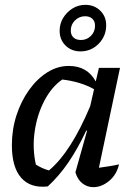

<svg xmlns="http://www.w3.org/2000/svg" viewBox="-20 -765 557 792"><path d="M177 4Q106 12 67.5 -31.5Q29 -75 29 -166Q29 -231 48 -289.5Q67 -348 100 -394Q133 -440 175 -466.5Q217 -493 264 -493Q340 -493 375 -429L388 -485H475L388 -73Q408 -76 428.5 -79Q449 -82 471 -87Q461 -44 430 -18.5Q399 7 365 7Q340 7 320 -8.5Q300 -24 291 -54L339 -225L336 -227Q301 -152 262 -95Q223 -38 177 4ZM128 -86Q141 -78 154 -72Q167 -66 182 -62Q273 -138 352 -327L368 -397Q313 -428 237 -437Q193 -407 163 -349.5Q133 -292 123 -222.5Q113 -153 128 -86ZM312 -553Q275 -553 250.5 -577Q226 -601 226 -638Q226 -667 240.5 -691Q255 -715 279 -730Q303 -745 332 -745Q369 -745 393.5 -721Q418 -697 418 -661Q418 -616 387 -584.5Q356 -553 312 -553ZM314 -600Q338 -600 355 -617Q372 -634 372 -659Q372 -677 361 -687.5Q350 -698 331 -698Q307 -698 289.5 -681Q272 -664 272 -639Q272 -621 283 -610.5Q294 -600 314 -600Z"/></svg>

Font: Piazzolla Medium
Style: Italic
Weight: 500
Italic angle: -11.3°
Designer: Juan Pablo del Peral
Foundry: Huerta Tipografica
Version: Version 1.330